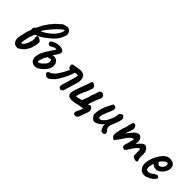

<svg xmlns="http://www.w3.org/2000/svg" viewBox="109 -1586 2601 2601"><g transform="rotate(45 1410.0 -285.5)"><path d="M196 8Q176 8 154 2Q132 -4 118 -29Q108 -47 104 -69Q100 -91 104 -108Q117 -177 125 -207Q133 -237 134 -241Q136 -245 141 -259.5Q146 -274 150 -282Q155 -297 153 -317Q152 -325 155.5 -334.5Q159 -344 165 -349Q182 -362 192 -383Q195 -390 202.5 -405.5Q210 -421 218.5 -437Q227 -453 232 -462Q248 -482 264 -507.5Q280 -533 301 -552Q314 -574 333.5 -591.5Q353 -609 372.5 -625Q392 -641 404 -653Q411 -660 434.5 -665Q458 -670 472 -674Q485 -678 504 -668.5Q523 -659 530 -650Q544 -625 547 -608.5Q550 -592 543 -571.5Q536 -551 518 -513Q498 -473 460.5 -436Q423 -399 383 -371Q364 -354 341.5 -339.5Q319 -325 298 -314Q285 -307 271.5 -301Q258 -295 244 -290Q237 -288 233.5 -280.5Q230 -273 225 -261Q223 -250 220.5 -242.5Q218 -235 214 -231Q211 -228 206.5 -211Q202 -194 197.5 -171Q193 -148 189 -127Q185 -106 184 -96Q183 -87 184.5 -82Q186 -77 191 -75Q204 -77 210.5 -84.5Q217 -92 225 -102Q235 -116 242 -129.5Q249 -143 256 -161Q260 -172 263.5 -186Q267 -200 272 -210Q272 -232 271.5 -242.5Q271 -253 269.5 -260.5Q268 -268 265 -276Q272 -296 276.5 -300Q281 -304 288 -302Q306 -298 319.5 -290Q333 -282 345 -271Q350 -266 352 -259.5Q354 -253 352 -248Q351 -236 349.5 -223Q348 -210 348 -199Q341 -184 336.5 -162.5Q332 -141 324 -122Q318 -109 307 -90.5Q296 -72 288 -61Q275 -43 254.5 -28Q234 -13 215 1ZM260 -381Q268 -379 274.5 -381Q281 -383 287 -388Q326 -409 361.5 -436.5Q397 -464 423.5 -493.5Q450 -523 461 -546Q466 -557 473.5 -571.5Q481 -586 482 -605L479 -619Q457 -606 439 -591Q421 -576 395 -550Q385 -540 367 -520.5Q349 -501 328.5 -476.5Q308 -452 289.5 -427Q271 -402 260 -381Z M533 19Q512 17 497.5 7.5Q483 -2 471 -9Q468 -13 459 -34.5Q450 -56 450 -77Q450 -84 452 -90Q454 -96 454 -101L465 -150Q472 -166 484.5 -190Q497 -214 507 -231Q523 -254 538.5 -278Q554 -302 567.5 -322Q581 -342 586 -352Q578 -354 573.5 -354Q569 -354 564.5 -354Q560 -354 551 -353Q542 -350 523.5 -338.5Q505 -327 489 -322Q473 -320 462 -328Q451 -336 447 -356Q449 -370 458.5 -378Q468 -386 490 -396Q498 -399 515.5 -406.5Q533 -414 548 -413Q566 -419 590 -417.5Q614 -416 635.5 -407Q657 -398 664 -379Q664 -362 661 -351Q658 -340 651.5 -330Q645 -320 635 -306Q627 -294 619.5 -283Q612 -272 604 -260L623 -262Q667 -265 691.5 -239Q716 -213 717.5 -172.5Q719 -132 691 -90Q684 -80 676 -69Q668 -58 658 -48Q631 -22 600.5 -1.5Q570 19 533 19ZM552 -60Q568 -68 581.5 -79Q595 -90 612 -110Q631 -129 636.5 -149.5Q642 -170 638 -191Q636 -201 631.5 -203.5Q627 -206 619 -204L572 -192Q569 -186 562.5 -174.5Q556 -163 550.5 -152.5Q545 -142 542 -136Q535 -119 529 -97.5Q523 -76 522 -56Q532 -55 538.5 -56Q545 -57 552 -60Z M752 7Q742 3 732.5 -7Q723 -17 718 -22Q716 -25 714.5 -28Q713 -31 711 -33Q711 -42 714 -45.5Q717 -49 725 -57Q731 -67 738.5 -67.5Q746 -68 752 -68Q771 -83 790 -96.5Q809 -110 820 -127Q834 -148 848 -170Q862 -192 875 -214Q879 -223 886 -237Q893 -251 900 -265Q907 -279 910 -287Q900 -290 895 -292.5Q890 -295 884 -298Q879 -310 875.5 -319.5Q872 -329 871 -339Q871 -360 892 -365Q921 -372 943.5 -374Q966 -376 987 -381Q1005 -386 1026.5 -384.5Q1048 -383 1067 -375Q1077 -371 1084 -364.5Q1091 -358 1098 -347Q1109 -330 1111 -313Q1113 -296 1112 -282.5Q1111 -269 1113 -261Q1109 -245 1102.5 -223Q1096 -201 1089 -177.5Q1082 -154 1076 -135.5Q1070 -117 1068 -107Q1064 -91 1057.5 -75Q1051 -59 1049 -43Q1046 -25 1034 -18Q1022 -11 1012 -6Q1003 -3 994 -8Q985 -13 977 -20Q971 -36 971 -45.5Q971 -55 976 -69Q979 -77 987 -105Q995 -133 1005 -168Q1015 -203 1024 -233Q1033 -263 1036 -275Q1039 -287 1039 -294.5Q1039 -302 1038 -309Q1026 -313 1015 -312Q1004 -311 993 -309Q990 -307 987.5 -305.5Q985 -304 983 -302Q977 -280 970.5 -262.5Q964 -245 956 -227.5Q948 -210 937.5 -189Q927 -168 912 -138Q902 -119 891.5 -103.5Q881 -88 871 -73L859 -57Q856 -53 848 -46Q840 -39 833.5 -32.5Q827 -26 824 -23L793 1Q785 7 774.5 7Q764 7 752 7Z M1367 94Q1361 76 1363 64.5Q1365 53 1373 37Q1379 27 1385.5 12Q1392 -3 1398.5 -18Q1405 -33 1407 -43Q1388 -41 1365 -37Q1342 -33 1319.5 -28.5Q1297 -24 1278 -18Q1269 -15 1260 -15.5Q1251 -16 1242 -14Q1216 -10 1197 -12Q1178 -14 1154 -26Q1144 -42 1139.5 -56Q1135 -70 1137 -89Q1140 -105 1148 -132Q1156 -159 1168 -190.5Q1180 -222 1192.5 -255Q1205 -288 1215 -316.5Q1225 -345 1230 -365Q1233 -377 1240.5 -382Q1248 -387 1257 -385Q1274 -383 1290 -369Q1306 -355 1309 -333Q1305 -322 1300 -306Q1295 -290 1289.5 -274.5Q1284 -259 1279 -247Q1262 -209 1244.5 -172Q1227 -135 1220 -92Q1228 -92 1241 -94Q1254 -96 1268.5 -99Q1283 -102 1296 -106Q1309 -110 1316 -113Q1320 -127 1328.5 -148.5Q1337 -170 1345 -191Q1353 -212 1353 -222Q1353 -228 1357 -239.5Q1361 -251 1366.5 -263Q1372 -275 1374 -281Q1382 -302 1388 -322.5Q1394 -343 1402 -365Q1408 -368 1413.5 -370Q1419 -372 1423 -377Q1455 -376 1469.5 -361.5Q1484 -347 1484 -319Q1464 -277 1445.5 -228.5Q1427 -180 1412 -127Q1422 -130 1428.5 -133Q1435 -136 1442 -138.5Q1449 -141 1458 -142Q1464 -138 1469.5 -132.5Q1475 -127 1479 -122Q1490 -109 1493 -96Q1496 -83 1493.5 -69.5Q1491 -56 1486 -42.5Q1481 -29 1475 -14Q1472 -7 1467 8.5Q1462 24 1455 42Q1448 60 1442 74Q1436 88 1432 92Q1420 103 1400 104Q1380 105 1367 94Z M1797 -2Q1787 -12 1779.5 -29.5Q1772 -47 1766 -70Q1764 -78 1764.5 -89.5Q1765 -101 1764 -107Q1761 -100 1754.5 -90Q1748 -80 1742 -75Q1738 -71 1724 -59.5Q1710 -48 1696 -41Q1663 -20 1639 -20.5Q1615 -21 1596 -45Q1580 -58 1571 -76.5Q1562 -95 1568 -123Q1570 -158 1578 -191.5Q1586 -225 1611 -281Q1632 -322 1643 -344Q1654 -366 1657 -370Q1672 -375 1690 -369.5Q1708 -364 1710 -350Q1716 -340 1709.5 -313.5Q1703 -287 1685 -252Q1671 -218 1659 -185.5Q1647 -153 1644.5 -130Q1642 -107 1656 -102Q1665 -97 1684.5 -104Q1704 -111 1729.5 -141.5Q1755 -172 1782 -237Q1790 -257 1794 -272.5Q1798 -288 1799 -307Q1797 -319 1803.5 -331Q1810 -343 1822 -350Q1826 -355 1833 -359.5Q1840 -364 1842 -359L1858 -360Q1862 -361 1866 -353Q1870 -345 1875 -341Q1886 -332 1883.5 -302Q1881 -272 1858 -218Q1839 -177 1832.5 -156Q1826 -135 1825 -115Q1825 -97 1829.5 -83.5Q1834 -70 1849 -57Q1860 -50 1861.5 -36Q1863 -22 1862 -10Q1860 -1 1848 3.5Q1836 8 1821.5 6.5Q1807 5 1797 -2Z M1989 -38Q1973 -46 1962.5 -61Q1952 -76 1952 -98Q1952 -108 1956 -132Q1960 -156 1967 -186Q1974 -216 1981 -242Q1991 -260 1995.5 -278Q2000 -296 2000 -300Q2002 -312 2006.5 -330.5Q2011 -349 2016 -364.5Q2021 -380 2023 -382Q2028 -387 2038.5 -388Q2049 -389 2059.5 -385.5Q2070 -382 2074 -372Q2085 -360 2086 -338.5Q2087 -317 2076 -285Q2067 -265 2058 -238Q2049 -211 2042.5 -188.5Q2036 -166 2035 -158L2004 -157Q2021 -173 2036 -190.5Q2051 -208 2058 -218Q2075 -241 2087.5 -256.5Q2100 -272 2120 -294Q2140 -317 2162 -325Q2184 -333 2195 -333Q2217 -329 2233 -310.5Q2249 -292 2253 -256Q2253 -242 2250.5 -223Q2248 -204 2248 -204Q2248 -204 2264.5 -224.5Q2281 -245 2309 -270Q2328 -284 2346 -286.5Q2364 -289 2378 -274Q2404 -260 2414.5 -227Q2425 -194 2421 -150Q2418 -124 2421 -109.5Q2424 -95 2428 -83Q2440 -70 2432 -56.5Q2424 -43 2417 -43Q2407 -43 2389.5 -47Q2372 -51 2358 -61Q2344 -71 2344 -88V-150Q2344 -172 2342.5 -183.5Q2341 -195 2337 -198Q2326 -204 2308.5 -188Q2291 -172 2270.5 -143Q2250 -114 2229 -80Q2210 -49 2200.5 -43Q2191 -37 2180 -44Q2158 -51 2152.5 -63.5Q2147 -76 2151 -92Q2156 -109 2163.5 -136.5Q2171 -164 2178 -190.5Q2185 -217 2187 -229Q2183 -237 2173.5 -234.5Q2164 -232 2154 -225Q2142 -217 2127.5 -203.5Q2113 -190 2095 -161Q2083 -142 2068.5 -121Q2054 -100 2042 -83Q2030 -66 2022 -59Q2013 -40 2007 -36.5Q2001 -33 1989 -38Z M2631 13Q2580 13 2551 -19.5Q2522 -52 2522 -113Q2523 -149 2536 -191.5Q2549 -234 2571 -274Q2593 -314 2619.5 -344Q2646 -374 2673 -386Q2683 -391 2694.5 -393.5Q2706 -396 2717 -396Q2729 -396 2742.5 -394Q2756 -392 2768 -387Q2789 -380 2803.5 -363.5Q2818 -347 2820 -315Q2821 -302 2820 -291.5Q2819 -281 2814 -268Q2801 -234 2777 -205.5Q2753 -177 2723 -163Q2715 -159 2706.5 -157Q2698 -155 2689 -155Q2668 -155 2651 -161.5Q2634 -168 2621 -180L2613 -187L2609 -178Q2601 -156 2597.5 -139.5Q2594 -123 2594 -113Q2594 -101 2595.5 -89Q2597 -77 2602 -69Q2606 -64 2613.5 -61Q2621 -58 2631 -58Q2638 -58 2644 -58.5Q2650 -59 2655 -61Q2673 -65 2684 -74Q2695 -83 2707 -90L2711 -92L2710 -94Q2726 -102 2733 -105.5Q2740 -109 2742 -111Q2746 -113 2751 -115Q2763 -118 2776 -109Q2789 -100 2789 -87Q2789 -82 2780.5 -69.5Q2772 -57 2760.5 -46Q2749 -35 2738 -30Q2736 -29 2732 -27Q2728 -25 2725 -23H2726Q2717 -11 2708 -11H2700Q2696 -4 2674 4.5Q2652 13 2631 13ZM2681 -221Q2693 -221 2702.5 -226.5Q2712 -232 2720 -239Q2743 -259 2748.5 -285.5Q2754 -312 2743 -325Q2740 -328 2736.5 -329Q2733 -330 2726 -329Q2715 -328 2701 -319Q2687 -310 2673 -296Q2659 -282 2649 -267L2636 -246Q2640 -247 2643.5 -247.5Q2647 -248 2648 -248Q2654 -245 2657 -238.5Q2660 -232 2665 -226.5Q2670 -221 2681 -221Z"/></g></svg>

Font: Caveat SemiBold
Style: Regular
Weight: 600
Designer: Pablo Impallari
Foundry: Pablo Impallari
Version: Version 2.000